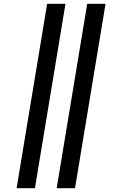

<svg xmlns="http://www.w3.org/2000/svg" viewBox="-20 -843 640 1006"><path d="M277 143 437 -823H533L373 143ZM67 143 227 -823H323L163 143Z"/></svg>

Font: Iosevka Aile Medium Oblique
Style: Regular
Weight: 500
Italic angle: -9°
Designer: Belleve Invis
Foundry: Belleve Invis
Version: Version 31.1.0; ttfautohint (v1.8.4)